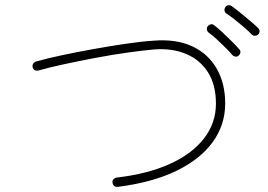

<svg xmlns="http://www.w3.org/2000/svg" viewBox="-20 -785 1040 746"><path d="M438 -59Q421 -57 417 -75Q416 -83 421 -88.5Q426 -94 433 -95Q554 -109 640 -148Q726 -187 772.5 -247Q819 -307 819 -382Q819 -455 788.5 -503.5Q758 -552 704 -575Q650 -598 580 -593Q534 -589 474 -580.5Q414 -572 350.5 -560Q287 -548 229 -535.5Q171 -523 129 -511Q122 -509 115.5 -512.5Q109 -516 107 -523Q105 -531 109 -537.5Q113 -544 120 -546Q162 -558 221 -570.5Q280 -583 344 -594.5Q408 -606 469 -615Q530 -624 577 -627Q666 -634 728 -604.5Q790 -575 822.5 -517.5Q855 -460 855 -383Q855 -300 806.5 -233Q758 -166 665 -121Q572 -76 438 -59ZM907 -569Q902 -564 895 -565Q888 -566 883 -571Q874 -582 856.5 -599.5Q839 -617 821 -633.5Q803 -650 791 -658Q785 -663 784 -670Q783 -677 787 -683Q792 -689 799 -690.5Q806 -692 812 -687Q824 -678 843.5 -660Q863 -642 881.5 -623.5Q900 -605 910 -593Q915 -588 914 -581Q913 -574 907 -569ZM982 -650Q977 -646 970 -646Q963 -646 958 -651Q948 -662 929.5 -678Q911 -694 892 -709Q873 -724 860 -732Q854 -736 852.5 -743Q851 -750 855 -756Q859 -763 866 -764.5Q873 -766 879 -762Q892 -753 912.5 -736.5Q933 -720 953 -703Q973 -686 984 -675Q989 -670 988.5 -662.5Q988 -655 982 -650Z"/></svg>

Font: Zen Maru Gothic Light
Style: Regular
Weight: 300
Designer: Yoshimichi Ohira
Foundry: Positype
Version: Version 1.001